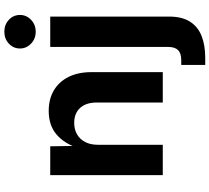

<svg xmlns="http://www.w3.org/2000/svg" viewBox="-62 -740 1006 923"><g transform="rotate(-90 441.5 -279.0)"><path d="M206.5 -311V0H60.5V-541H199.2L201.2 -404.8H189.9Q211.9 -473.1 255.9 -510.7Q299.8 -548.3 369.1 -548.3Q425.8 -548.3 467.5 -523.9Q509.3 -499.5 532.5 -453.4Q555.7 -407.2 555.7 -343.3V0H409.7V-317.4Q409.7 -368.7 383.8 -397.2Q357.9 -425.8 311.5 -425.8Q280.8 -425.8 257.1 -412.4Q233.4 -398.9 220 -373.5Q206.5 -348.1 206.5 -311ZM676.8 -541H822.8V30.8Q822.8 91.3 799.1 129.6Q775.4 168 731 186Q686.5 204.1 624.5 204.1H590.3V88.9H611.8Q647 88.9 661.9 73.2Q676.8 57.6 676.8 26.4ZM750 -610.8Q716.3 -610.8 692.9 -633.1Q669.4 -655.3 669.4 -686.5Q669.4 -718.3 692.9 -740Q716.3 -761.7 750 -761.7Q783.7 -761.7 807.1 -740Q830.6 -718.3 830.6 -686.5Q830.6 -655.3 807.1 -633.1Q783.7 -610.8 750 -610.8Z"/></g></svg>

Font: Inter 17pt
Style: Bold
Weight: 700
Version: Version 4.001;git-66647c0bb